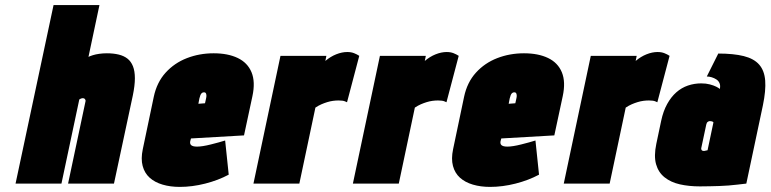

<svg xmlns="http://www.w3.org/2000/svg" viewBox="-20 -720 3022 753"><path d="M327 -497 370 -700H190L41 0H221L291 -330Q294 -332 296.5 -333Q299 -334 301 -334.5Q303 -335 305 -335Q308 -335 310 -334Q312 -333 313.5 -331Q315 -329 315.5 -326.5Q316 -324 315 -321L247 0H427L501 -346Q509 -385 509 -413Q509 -441 501.5 -460Q494 -479 480 -490Q466 -501 445.5 -506Q425 -511 399 -511Q384 -511 369.5 -509Q355 -507 344 -503.5Q333 -500 327 -497Z M726 -166 729 -177 937 -189 970 -343Q982 -399 966.5 -436.5Q951 -474 912.5 -492.5Q874 -511 818 -511Q762 -511 713 -492Q664 -473 629.5 -435Q595 -397 583 -340L540 -135Q532 -97 539.5 -69Q547 -41 567 -23Q587 -5 617.5 4Q648 13 685 13Q734 13 785 0Q836 -13 877 -35L863 -169Q841 -162 807 -153.5Q773 -145 753 -145Q744 -145 738.5 -146.5Q733 -148 730 -150.5Q727 -153 726 -157Q725 -161 726 -166ZM788 -333 784 -315 758 -313 762 -334Q764 -342 766 -347Q768 -352 771.5 -355Q775 -358 780 -358Q785 -358 787 -355Q789 -352 789.5 -346.5Q790 -341 788 -333Z M1341 -319 1389 -501Q1380 -507 1368.5 -511.5Q1357 -516 1342 -516Q1321 -516 1298.5 -507Q1276 -498 1256 -481L1260 -501H1080L974 0H1154L1217 -298Q1229 -306 1240.5 -311Q1252 -316 1263.5 -319.5Q1275 -323 1286 -324.5Q1297 -326 1308 -326Q1325 -326 1333 -322.5Q1341 -319 1341 -319Z M1731 -319 1779 -501Q1770 -507 1758.5 -511.5Q1747 -516 1732 -516Q1711 -516 1688.5 -507Q1666 -498 1646 -481L1650 -501H1470L1364 0H1544L1607 -298Q1619 -306 1630.5 -311Q1642 -316 1653.5 -319.5Q1665 -323 1676 -324.5Q1687 -326 1698 -326Q1715 -326 1723 -322.5Q1731 -319 1731 -319Z M1943 -166 1946 -177 2154 -189 2187 -343Q2199 -399 2183.5 -436.5Q2168 -474 2129.5 -492.5Q2091 -511 2035 -511Q1979 -511 1930 -492Q1881 -473 1846.5 -435Q1812 -397 1800 -340L1757 -135Q1749 -97 1756.5 -69Q1764 -41 1784 -23Q1804 -5 1834.5 4Q1865 13 1902 13Q1951 13 2002 0Q2053 -13 2094 -35L2080 -169Q2058 -162 2024 -153.5Q1990 -145 1970 -145Q1961 -145 1955.5 -146.5Q1950 -148 1947 -150.5Q1944 -153 1943 -157Q1942 -161 1943 -166ZM2005 -333 2001 -315 1975 -313 1979 -334Q1981 -342 1983 -347Q1985 -352 1988.5 -355Q1992 -358 1997 -358Q2002 -358 2004 -355Q2006 -352 2006.5 -346.5Q2007 -341 2005 -333Z M2558 -319 2606 -501Q2597 -507 2585.5 -511.5Q2574 -516 2559 -516Q2538 -516 2515.5 -507Q2493 -498 2473 -481L2477 -501H2297L2191 0H2371L2434 -298Q2446 -306 2457.5 -311Q2469 -316 2480.5 -319.5Q2492 -323 2503 -324.5Q2514 -326 2525 -326Q2542 -326 2550 -322.5Q2558 -319 2558 -319Z M2803 -371Q2799 -375 2789 -380Q2779 -385 2764 -389Q2749 -393 2730 -393Q2703 -393 2678 -384.5Q2653 -376 2632.5 -358Q2612 -340 2596.5 -312Q2581 -284 2573 -246L2554 -156Q2544 -108 2553 -76Q2562 -44 2586.5 -24.5Q2611 -5 2646.5 3Q2682 11 2725 11Q2745 11 2764 10.5Q2783 10 2801.5 9.5Q2820 9 2837.5 7.5Q2855 6 2872.5 4Q2890 2 2907 0L2972 -307Q2984 -365 2981 -404Q2978 -443 2957.5 -466.5Q2937 -490 2897 -500Q2857 -510 2797 -510L2752 -420Q2761 -420 2771 -417Q2781 -414 2789.5 -408.5Q2798 -403 2802 -393.5Q2806 -384 2803 -371ZM2778 -240 2755 -131Q2755 -131 2754 -130.5Q2753 -130 2751.5 -130Q2750 -130 2748.5 -129.5Q2747 -129 2745 -128.5Q2743 -128 2741 -128Q2738 -128 2736 -128.5Q2734 -129 2732.5 -130.5Q2731 -132 2730.5 -134Q2730 -136 2730 -138L2750 -232Q2751 -235 2752 -237.5Q2753 -240 2755 -241.5Q2757 -243 2759 -244Q2761 -245 2764 -245Q2767 -245 2769.5 -244.5Q2772 -244 2774.5 -243Q2777 -242 2778 -240Z"/></svg>

Font: Advent Pro Black
Style: Italic
Weight: 900
Italic angle: -12°
Version: Version 3.000